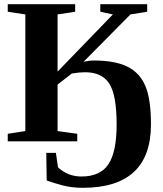

<svg xmlns="http://www.w3.org/2000/svg" viewBox="-20 -675 777 917"><path d="M428 -386H429Q528 -386 588 -357Q647 -328 674 -265Q701 -202 701 -81Q701 222 375 222Q325 222 281 211Q239 200 203 187L201 55H247L257 124Q304 168 369 168Q459 168 498 109Q537 50 537 -80Q537 -219 503 -274Q468 -330 386 -330Q360 -330 323 -324L255 -271V-49L349 -36V0H17V-36L101 -49V-606L17 -619V-655H339V-619L255 -606V-333L519 -606L459 -619V-655H683V-619L603 -606L379 -380Q405 -386 428 -386Z"/></svg>

Font: Libra Serif Modern
Style: Bold
Weight: 700
Designer: Stefan Peev, Context Ltd
Foundry: Ascender Corporation
Version: Version 1.000